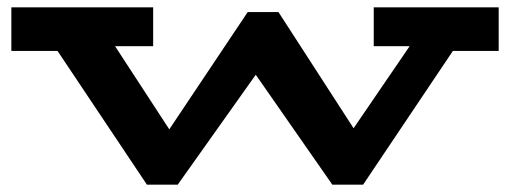

<svg xmlns="http://www.w3.org/2000/svg" viewBox="-20 -491 1392 524"><path d="M1341 -352H1216L971 13H887L678 -287L465 13H381L137 -352H11V-471H398V-365H294L442 -138L656 -458H740L945 -141L1098 -365H1000V-471H1341Z"/></svg>

Font: BioRhyme Expanded ExtraBold
Style: Regular
Weight: 800
Width: 7
Designer: Aoife Mooney
Foundry: Aoife Mooney Type
Version: Version 1.001